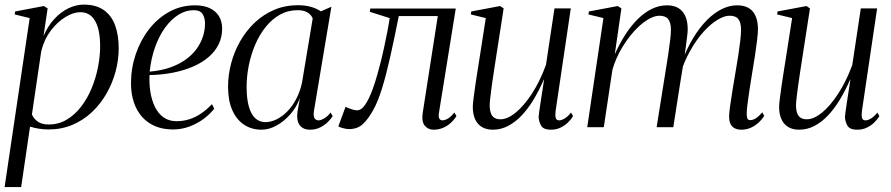

<svg xmlns="http://www.w3.org/2000/svg" viewBox="-24 -538 3769 812"><path d="M-4.5 253 101.5 -461.5 38 -477 40 -489.5 161.5 -512.5 177.5 -502.5 160 -385.5Q178 -427.5 205.2 -457.2Q232.5 -487 265 -502.8Q297.5 -518.5 330 -518.5Q382.5 -518.5 415.2 -495.2Q448 -472 463 -430.5Q478 -389 478 -334Q478 -284.5 464.8 -235.2Q451.5 -186 426.2 -142Q401 -98 364.8 -63.8Q328.5 -29.5 282.2 -10Q236 9.5 181 9.5Q160 9.5 140.2 6.2Q120.5 3 103 -2.5L65.5 253ZM111 -54Q118.5 -36 135.8 -23.8Q153 -11.5 182 -11.5Q223.5 -11.5 257.8 -31.8Q292 -52 318.5 -86.2Q345 -120.5 363 -163.5Q381 -206.5 390.2 -253Q399.5 -299.5 399.5 -343.5Q399.5 -389 390.2 -420.8Q381 -452.5 362.5 -469.5Q344 -486.5 316 -486.5Q286.5 -486.5 252.8 -466Q219 -445.5 191 -408.8Q163 -372 150.5 -322Z M882 -78.5Q865 -56 838 -35.8Q811 -15.5 777.5 -3Q744 9.5 707.5 9.5Q665 9.5 632 -4.5Q599 -18.5 576.2 -44.5Q553.5 -70.5 541.8 -106.2Q530 -142 530 -186Q530 -249.5 550 -308.5Q570 -367.5 606.2 -414.2Q642.5 -461 692 -488.2Q741.5 -515.5 801 -515.5Q837.5 -515.5 863 -503.5Q888.5 -491.5 902 -469.5Q915.5 -447.5 915.5 -417Q915.5 -380.5 900.5 -350.2Q885.5 -320 858 -296.5Q830.5 -273 792.5 -256.5Q754.5 -240 708 -230.8Q661.5 -221.5 608.5 -220.5Q606.5 -184 612 -149.2Q617.5 -114.5 631 -86.5Q644.5 -58.5 667.2 -42Q690 -25.5 722.5 -25.5Q751.5 -25.5 777.2 -33.8Q803 -42 826.8 -58.2Q850.5 -74.5 872.5 -97.5ZM795.5 -495Q762 -495 731 -475.8Q700 -456.5 674.5 -421.5Q649 -386.5 632 -339Q615 -291.5 609 -235Q659 -239.5 697.2 -253.2Q735.5 -267 763.2 -287.5Q791 -308 808.5 -332.8Q826 -357.5 834.5 -384.5Q843 -411.5 843 -438Q843 -463 832.5 -479Q822 -495 795.5 -495Z M1304 -70.5Q1300.5 -47.5 1306 -38.2Q1311.5 -29 1324.5 -29Q1333 -29 1347.2 -37.2Q1361.5 -45.5 1374 -62L1383 -47Q1377.5 -37.5 1364.2 -23.8Q1351 -10 1331.5 0.2Q1312 10.5 1287 10.5Q1257.5 10.5 1243.2 -9Q1229 -28.5 1234 -65L1244.5 -124Q1231 -86 1204.5 -55.5Q1178 -25 1145.8 -7.2Q1113.5 10.5 1082 10.5Q1040 10.5 1008 -10.8Q976 -32 958.2 -72.5Q940.5 -113 940.5 -171.5Q940.5 -221.5 953.8 -271Q967 -320.5 992.2 -364.5Q1017.5 -408.5 1053.8 -442.8Q1090 -477 1136 -496.5Q1182 -516 1236.5 -516Q1265 -516 1289.2 -509.5Q1313.5 -503 1333 -490L1377.5 -509.5ZM1298.5 -460Q1292.5 -475.5 1276.5 -485.2Q1260.5 -495 1235.5 -495Q1194 -495 1160 -476Q1126 -457 1099.8 -424.2Q1073.5 -391.5 1055.5 -349.5Q1037.5 -307.5 1028.2 -261.5Q1019 -215.5 1019 -170Q1019 -119 1028.8 -86Q1038.5 -53 1056.2 -37.2Q1074 -21.5 1098 -21.5Q1121.5 -21.5 1145.2 -33Q1169 -44.5 1190.5 -66.2Q1212 -88 1228.2 -118.5Q1244.5 -149 1253 -187Z M1832.5 -61.5Q1829.5 -43 1834.2 -36Q1839 -29 1847 -29Q1857 -29 1869.8 -36.2Q1882.5 -43.5 1897.5 -62L1906.5 -47Q1896 -30.5 1881.5 -17.5Q1867 -4.5 1849 3Q1831 10.5 1809.5 10.5Q1786.5 10.5 1772.2 -6.8Q1758 -24 1764 -62.5L1827.5 -470H1662.5Q1643 -372 1625.8 -295.2Q1608.5 -218.5 1591 -162.2Q1573.5 -106 1553 -70Q1532.5 -33.5 1510 -12.8Q1487.5 8 1452 8Q1441 8 1424.8 3.5Q1408.5 -1 1407 -4L1437.5 -86.5Q1440 -84.5 1448.8 -81Q1457.5 -77.5 1468 -74.5Q1478.5 -71.5 1485.5 -71.5Q1504.5 -71.5 1520.5 -95.5Q1536.5 -119.5 1549.5 -154Q1562.5 -188.5 1571.5 -221.8Q1580.5 -255 1585.5 -273.5Q1594 -307 1601.2 -341Q1608.5 -375 1614.5 -406Q1620.5 -437 1624 -461.5L1540 -488L1542 -502H1903.5Z M2060 10.5Q2032.5 10.5 2013.8 -1Q1995 -12.5 1985.2 -34Q1975.5 -55.5 1975.5 -86Q1975.5 -96.5 1979 -124.8Q1982.5 -153 1987.5 -186.2Q1992.5 -219.5 1996.8 -246Q2001 -272.5 2002 -279L2030.5 -461.5L1967 -477L1969 -489.5L2091 -512.5L2106 -502.5L2070 -270Q2068 -256 2064 -231Q2060 -206 2056.2 -178.2Q2052.5 -150.5 2049.8 -127.2Q2047 -104 2047 -93.5Q2047 -73.5 2051.8 -60Q2056.5 -46.5 2066.5 -40Q2076.5 -33.5 2092.5 -33.5Q2122.5 -33.5 2157.2 -62Q2192 -90.5 2225.8 -142.2Q2259.5 -194 2285 -263.5L2321 -502.5H2390L2326 -70.5Q2323.5 -53 2325.8 -41Q2328 -29 2341 -29Q2351 -29 2364.2 -37Q2377.5 -45 2391 -62L2399.5 -47Q2391.5 -33 2377.8 -19.8Q2364 -6.5 2346 2Q2328 10.5 2306 10.5Q2273 10.5 2263.5 -8.2Q2254 -27 2254 -44Q2254 -48 2256.5 -66.5Q2259 -85 2263 -110.5Q2267 -136 2270.8 -160.8Q2274.5 -185.5 2277 -201.5H2276Q2256 -156 2232.8 -117.2Q2209.5 -78.5 2182.5 -50Q2155.5 -21.5 2125 -5.5Q2094.5 10.5 2060 10.5Z M2604 -502.5 2576 -308Q2596.5 -354.5 2621.2 -392.5Q2646 -430.5 2674.2 -458.2Q2702.5 -486 2733.5 -500.8Q2764.5 -515.5 2797 -515.5Q2826 -515.5 2845.2 -503.8Q2864.5 -492 2874.5 -469.5Q2884.5 -447 2884.5 -414Q2884.5 -404.5 2882.2 -385.5Q2880 -366.5 2876.5 -340.5Q2873 -314.5 2868.5 -284L2860 -277Q2881 -333.5 2908 -377.8Q2935 -422 2965.5 -452.8Q2996 -483.5 3028.5 -499.5Q3061 -515.5 3093 -515.5Q3137.5 -515.5 3159.5 -489.5Q3181.5 -463.5 3181.5 -414Q3181.5 -398.5 3178 -369Q3174.5 -339.5 3168.8 -302.2Q3163 -265 3156.5 -226Q3150.5 -190.5 3145.5 -156.8Q3140.5 -123 3137.2 -97.2Q3134 -71.5 3134 -58Q3134 -43.5 3136.8 -36.8Q3139.5 -30 3150 -30Q3160 -30 3172.2 -37.5Q3184.5 -45 3199.5 -63L3208 -48Q3197.5 -31.5 3182.8 -18.2Q3168 -5 3150 2.8Q3132 10.5 3110.5 10.5Q3096 10.5 3084.2 5Q3072.5 -0.5 3066 -12.8Q3059.5 -25 3059.5 -45.5Q3059.5 -58.5 3063.5 -88Q3067.5 -117.5 3073.8 -156Q3080 -194.5 3087 -235Q3093.5 -271 3098.5 -304.8Q3103.5 -338.5 3106.8 -366.5Q3110 -394.5 3110 -411.5Q3110 -442 3099 -456.8Q3088 -471.5 3061 -471.5Q3039.5 -471.5 3011 -454.5Q2982.5 -437.5 2952.2 -404.5Q2922 -371.5 2894.8 -323Q2867.5 -274.5 2848.5 -212L2866.5 -273Q2864.5 -260 2862 -244Q2859.5 -228 2856.8 -212Q2854 -196 2852 -183L2823.5 0H2753L2790.5 -235Q2796.5 -271 2801.8 -305.8Q2807 -340.5 2810.2 -368.5Q2813.5 -396.5 2813.5 -411.5Q2813.5 -442 2802.2 -456.8Q2791 -471.5 2764.5 -471.5Q2741.5 -471.5 2713 -453.5Q2684.5 -435.5 2656 -403.8Q2627.5 -372 2603.5 -330.8Q2579.5 -289.5 2566 -243L2529.5 0H2459.5L2528 -461.5L2464.5 -477L2466.5 -489.5L2588.5 -512.5Z M3355.5 10.5Q3328 10.5 3309.2 -1Q3290.5 -12.5 3280.8 -34Q3271 -55.5 3271 -86Q3271 -96.5 3274.5 -124.8Q3278 -153 3283 -186.2Q3288 -219.5 3292.2 -246Q3296.5 -272.5 3297.5 -279L3326 -461.5L3262.5 -477L3264.5 -489.5L3386.5 -512.5L3401.5 -502.5L3365.5 -270Q3363.5 -256 3359.5 -231Q3355.5 -206 3351.8 -178.2Q3348 -150.5 3345.2 -127.2Q3342.5 -104 3342.5 -93.5Q3342.5 -73.5 3347.2 -60Q3352 -46.5 3362 -40Q3372 -33.5 3388 -33.5Q3418 -33.5 3452.8 -62Q3487.5 -90.5 3521.2 -142.2Q3555 -194 3580.5 -263.5L3616.5 -502.5H3685.5L3621.5 -70.5Q3619 -53 3621.2 -41Q3623.5 -29 3636.5 -29Q3646.5 -29 3659.8 -37Q3673 -45 3686.5 -62L3695 -47Q3687 -33 3673.2 -19.8Q3659.5 -6.5 3641.5 2Q3623.5 10.5 3601.5 10.5Q3568.5 10.5 3559 -8.2Q3549.5 -27 3549.5 -44Q3549.5 -48 3552 -66.5Q3554.5 -85 3558.5 -110.5Q3562.5 -136 3566.2 -160.8Q3570 -185.5 3572.5 -201.5H3571.5Q3551.5 -156 3528.2 -117.2Q3505 -78.5 3478 -50Q3451 -21.5 3420.5 -5.5Q3390 10.5 3355.5 10.5Z"/></svg>

Font: Merriweather 144pt Light
Style: Italic
Weight: 300
Italic angle: -7.8°
Version: Version 2.101